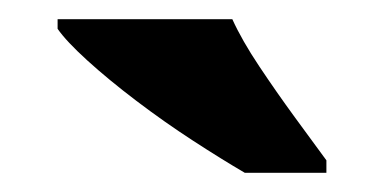

<svg xmlns="http://www.w3.org/2000/svg" viewBox="-20 -786 400 200"><path d="M235 -606Q211 -620 181 -639.5Q151 -659 122 -681Q93 -703 71 -723Q49 -743 40 -756V-766H222Q232 -744 250 -717Q268 -690 287 -664Q306 -638 320 -619V-606Z"/></svg>

Font: Noto Serif Armenian SemiCondensed Black
Style: Regular
Weight: 900
Width: 4
Designer: Monotype Design Team
Foundry: Monotype Imaging Inc.
Version: Version 2.008; ttfautohint (v1.8.4.7-5d5b)